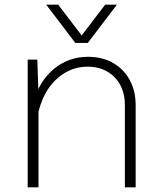

<svg xmlns="http://www.w3.org/2000/svg" viewBox="-20 -798 690 818"><path d="M512 0V-350Q512 -424 468 -469Q424 -514 353 -514Q273 -514 212 -452.5Q151 -391 134 -270L123 -364Q148 -454 210.5 -505Q273 -556 355 -556Q416 -556 461.5 -530Q507 -504 532.5 -457.5Q558 -411 558 -349V0ZM98 0V-544H139L144 -395V0ZM177 -778H228L328 -647L428 -778H478L354 -615H301Z"/></svg>

Font: Azeret Mono Thin
Style: Regular
Weight: 100
Designer: Martin Vácha
Foundry: Displaay
Version: Version 1.002